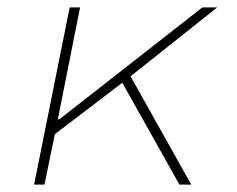

<svg xmlns="http://www.w3.org/2000/svg" viewBox="-20 -498 640 518"><path d="M72 0 168 -478H196L136 -176H140L526 -478H566L322 -284L128 -136L100 0ZM307 -280 330 -296 496 0H464Z"/></svg>

Font: Source Code Pro ExtraLight ExtraLight
Style: Italic
Weight: 250
Italic angle: -11°
Monospace: yes
Version: Version 1.016;hotconv 1.0.116;makeotfexe 2.5.65601